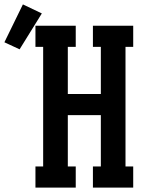

<svg xmlns="http://www.w3.org/2000/svg" viewBox="-133 -852 653 872"><path d="M28 0V-96H63V-639H28V-735H211V-639H175V-425H325V-639H289V-735H472V-639H437V-96H472V0H289V-96H325V-329H175V-96H211V0ZM-44 -628 -113 -660 -29 -832 57 -791Z"/></svg>

Font: Iosevka Slab
Style: Bold
Weight: 700
Monospace: yes
Designer: Belleve Invis
Foundry: Belleve Invis
Version: Version 11.1.1; ttfautohint (v1.8.3)